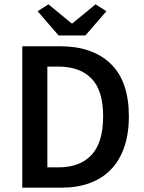

<svg xmlns="http://www.w3.org/2000/svg" viewBox="-20 -868 665 888"><path d="M83 0V-654H258Q408 -654 492 -573Q576 -492 576 -330Q576 -249 554.5 -187Q533 -125 492.5 -83.5Q452 -42 394.5 -21Q337 0 264 0ZM199 -94H250Q350 -94 403.5 -151.5Q457 -209 457 -330Q457 -450 403 -505Q349 -560 250 -560H199ZM251 -704 154 -816 204 -848 311 -760H315L422 -848L472 -816L375 -704Z"/></svg>

Font: Processing Sans Pro Semibold
Style: Regular
Weight: 600
Designer: Paul D. Hunt
Foundry: Adobe Systems Incorporated
Version: Version 2.020;PS 2.000;hotconv 1.0.86;makeotf.lib2.5.63406